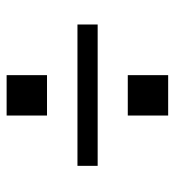

<svg xmlns="http://www.w3.org/2000/svg" viewBox="6 -613 528 580"><g transform="rotate(90 270.0 -323.0)"><path d="M207 -567H329V-445H207ZM54 -354H481V-293H54ZM207 -201H329V-79H207Z"/></g></svg>

Font: 3270 Nerd Font Mono
Style: Regular
Weight: 400
Monospace: yes
Version: Version 3.0.1;Nerd Fonts 3.0.0